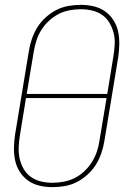

<svg xmlns="http://www.w3.org/2000/svg" viewBox="-20 -763 540 791"><path d="M196 8Q169 8 143 2Q117 -4 96.5 -18.5Q76 -33 62 -54.5Q48 -76 42.5 -101.5Q37 -127 37.5 -154Q38 -181 42 -208L99 -553Q103 -578 111.5 -603Q120 -628 134 -650.5Q148 -673 168.5 -691.5Q189 -710 212.5 -722Q236 -734 262 -738.5Q288 -743 313 -743Q340 -743 366 -737Q392 -731 412.5 -716.5Q433 -702 447 -680.5Q461 -659 466.5 -633.5Q472 -608 471.5 -581Q471 -554 467 -527L410 -182Q406 -157 397.5 -132Q389 -107 375 -84.5Q361 -62 340.5 -43.5Q320 -25 296.5 -13Q273 -1 247 3.5Q221 8 196 8ZM90 -376H422L447 -530Q451 -554 452.5 -578.5Q454 -603 448.5 -625.5Q443 -648 431.5 -668Q420 -688 401.5 -701Q383 -714 360 -719.5Q337 -725 312 -725Q290 -725 266 -720.5Q242 -716 221 -705Q200 -694 181.5 -677Q163 -660 150 -639Q137 -618 130 -595.5Q123 -573 119 -550ZM197 -10Q219 -10 243 -14.5Q267 -19 288.5 -30Q310 -41 328 -58Q346 -75 359 -96Q372 -117 379.5 -139.5Q387 -162 390 -185L419 -359H87L62 -205Q58 -181 57 -156.5Q56 -132 61 -109.5Q66 -87 77.5 -67Q89 -47 107.5 -34Q126 -21 149 -15.5Q172 -10 197 -10Z"/></svg>

Font: Iosevka Curly Thin
Style: Italic
Weight: 100
Italic angle: -9°
Monospace: yes
Designer: Belleve Invis
Foundry: Belleve Invis
Version: Version 22.1.2; ttfautohint (v1.8.4)